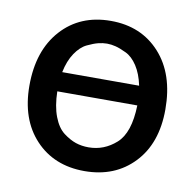

<svg xmlns="http://www.w3.org/2000/svg" viewBox="-62 -547 635 622"><g transform="rotate(10 255.5 -236.0)"><path d="M30.8 -231Q30.8 -346.2 92.3 -414.6Q153.8 -482.9 254.9 -482.9Q355 -482.9 416.5 -415Q478 -347.2 478 -231Q478 -119.1 416 -54Q354 11.2 253.9 11.2Q153.8 11.2 92.3 -54.4Q30.8 -120.1 30.8 -231ZM123 -228Q124 -179.2 137 -145.5Q149.9 -111.8 170.9 -95.9Q191.9 -80.1 211.4 -73.5Q231 -66.9 253.9 -66.9Q304.7 -66.9 344.2 -102.1Q383.8 -137.2 386.2 -228ZM127.9 -292H380.9Q373 -330.1 356.4 -355.5Q339.8 -380.9 318.8 -390.9Q297.9 -400.9 283.4 -404.5Q269 -408.2 255.1 -408.2Q241.2 -408.2 226.6 -404.5Q211.9 -400.9 190.9 -390.9Q169.9 -380.9 152.8 -355.5Q135.7 -330.1 127.9 -292Z"/></g></svg>

Font: CMU Concrete
Style: Bold
Weight: 700
Version: Version 0.7.0